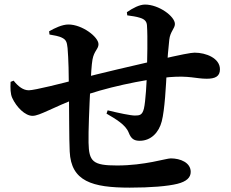

<svg xmlns="http://www.w3.org/2000/svg" viewBox="-20 -815 1040 863"><path d="M563.2 28.4C657.3 28.4 733.5 22.1 777.4 11.2C818.7 0.8 837.2 -17.1 837.2 -42.4C837.2 -83.9 791.2 -103.1 747.6 -103.1C726.2 -103.1 631.2 -71.2 506.2 -71.2C397 -71.2 379.8 -88.8 378 -173.8C376.8 -221.9 381.4 -336.2 386.3 -428.2C389.1 -479.2 391.5 -524.2 395.7 -547.3C402.8 -586.6 422.7 -594.4 422.7 -616.3C422.7 -649 349.5 -704.9 287.5 -704.9C259.6 -704.9 225.8 -688.7 200.7 -674.3L202.5 -659.8C222.7 -655.9 244.7 -653.4 261.2 -644.1C275.7 -636.1 281 -627.5 283.7 -599.2C287.9 -552.1 289.4 -477.6 289.9 -403.6C291.3 -300.2 290.3 -198 293.3 -133.9C299.5 0 394.1 28.4 563.2 28.4ZM126.2 -294.3C159 -294.3 213.9 -331.4 338.1 -377.9C441.8 -418.4 623.2 -457.8 741.2 -468.3C830.9 -475.8 861.1 -461.1 908.8 -461.1C946.4 -461.1 968.6 -470.9 968.6 -503.5C968.6 -553.5 905.9 -578.3 854.8 -578.3C839.7 -578.3 795.2 -570.4 683.9 -544.1C594.3 -523.6 421.5 -483.5 336.2 -460.7C260.1 -440.6 135.1 -409.2 109.6 -409.2C84.4 -409.2 62.5 -425.7 41.2 -452.4L27.6 -447.1C26.2 -419 26.6 -392.8 35 -374.8C54.1 -333.2 92.9 -294.3 126.2 -294.3ZM607.9 -182.2C659.1 -182.2 694.3 -220.1 707 -269.5C720.6 -320.8 726.2 -432.5 729.6 -498.1C732.4 -551.6 737 -600.5 740.9 -636.6C744.8 -673.1 766.2 -687 766.2 -707.1C766.2 -741.4 694.2 -794.5 631.8 -794.5C607.2 -794.5 577.1 -778.8 550.3 -760.2L552 -746C574.1 -742.8 591.4 -740.8 609.8 -734.9C629.7 -728.7 639.6 -718.8 640.6 -700.9C644.4 -646.2 641.5 -543.5 640.5 -492.4C639.5 -449.6 634.6 -358.4 626.8 -326.5C619.4 -297.8 607.9 -295.7 586.4 -295.7C567.2 -295.7 513.7 -306.8 463.9 -319.1L458.8 -304.3C500 -280.1 544.7 -254.7 558.6 -218.6C569.3 -191.2 582.6 -182.2 607.9 -182.2Z"/></svg>

Font: Source Han Serif TW VF
Style: Regular
Weight: 250
Designer: Ryoko NISHIZUKA 西塚涼子 (kana & ideographs); Frank Grießhammer (Latin, Greek & Cyrillic); Wenlong ZHANG 张文龙 (bopomofo); San
Foundry: Adobe
Version: Version 2.002;hotconv 1.1.0;makeotfexe 2.6.0